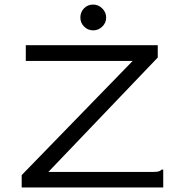

<svg xmlns="http://www.w3.org/2000/svg" viewBox="-20 -821 790 841"><path d="M75 -54 561 -554H93V-623H671V-569L192 -68H651Q667 -68 674.5 -70Q682 -72 688 -78H695V0H75ZM388 -688Q365 -688 348.5 -704.5Q332 -721 332 -744Q332 -768 348 -784.5Q364 -801 388 -801Q411 -801 428 -784Q445 -767 445 -744Q445 -721 428 -704.5Q411 -688 388 -688Z"/></svg>

Font: Inconsolata ExtraExpanded
Style: Regular
Weight: 400
Width: 8
Monospace: yes
Designer: Raph Levien, Cyreal, Brenton Simpson
Foundry: Raph Levien, Cyreal, Google
Version: Version 3.001; ttfautohint (v1.8.2.53-6de2)